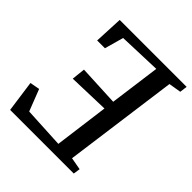

<svg xmlns="http://www.w3.org/2000/svg" viewBox="-202 -877 1011 1011"><g transform="rotate(45 303.5 -371.5)"><path d="M35.5 0 11 -176 65.5 -186 112.5 -65 341.5 -53 381.5 -356.5 152.5 -349.5 160.5 -425 389 -414 427 -697 188.5 -688.5 159 -582.5H101L108.5 -743H607L601.5 -701L532.5 -689.5L446 -50.5L515 -38L509.5 0Z"/></g></svg>

Font: Merriweather 28pt
Style: Italic
Weight: 400
Italic angle: -7.8°
Version: Version 2.101